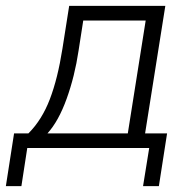

<svg xmlns="http://www.w3.org/2000/svg" viewBox="-52 -505 652 655"><path d="M-32 130 -4 -50H45Q91 -96 118 -166.5Q145 -237 161 -339L184 -485H512L443 -50H518L490 130H436L457 0H41L21 130ZM110 -50H384L445 -435H232L216 -332Q203 -245 175.5 -168.5Q148 -92 110 -50Z"/></svg>

Font: Nunito Sans Light
Style: Italic
Weight: 300
Italic angle: -9°
Designer: Vernon Adams
Foundry: Vernon Adams
Version: Version 3.006; ttfautohint (v1.8.3)